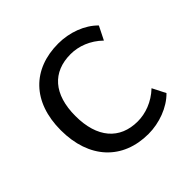

<svg xmlns="http://www.w3.org/2000/svg" viewBox="-138 -642 781 781"><g transform="rotate(-45 252.5 -251.0)"><path d="M295 9C357 9 423 -15 464 -57L435 -114C394 -75 344 -58 300 -58C197 -58 136 -128 136 -253C136 -378 197 -445 300 -445C346 -445 395 -427 435 -388L464 -446C424 -487 360 -511 295 -511C148 -511 53 -417 53 -254C53 -91 147 9 295 9Z"/></g></svg>

Font: Poppy and Pepper
Style: Regular
Weight: 400
Designer: Thy Ha
Foundry: Thy Ha
Version: Version 0.001;Glyphs 3.2 (3227)